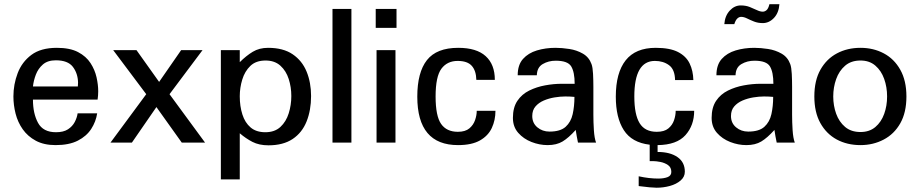

<svg xmlns="http://www.w3.org/2000/svg" viewBox="-20 -670 4320 902"><path d="M241.2 11.7Q186.5 11.7 148.4 -8.8Q110.4 -29.3 86.9 -62.5Q63.5 -95.7 53.2 -136.2Q43 -176.8 43 -216.8Q43 -273.4 63 -326.2Q83 -378.9 127.4 -412.1Q171.9 -445.3 247.1 -445.3Q308.6 -445.3 346.7 -425.3Q384.8 -405.3 405.3 -373.5Q425.8 -341.8 433.6 -306.6Q441.4 -271.5 441.4 -241.2Q441.4 -221.7 438.5 -202.1H134.8Q134.8 -136.7 158.7 -92.8Q182.6 -48.8 243.2 -48.8Q278.3 -48.8 299.3 -62.5Q320.3 -76.2 331.1 -96.7Q341.8 -117.2 344.7 -137.7H436.5Q430.7 -98.6 408.7 -64.5Q386.7 -30.3 345.7 -9.3Q304.7 11.7 241.2 11.7ZM134.8 -263.7H345.7Q346.7 -271.5 346.7 -282.2Q345.7 -325.2 322.3 -356Q298.8 -386.7 242.2 -386.7Q204.1 -386.7 181.6 -367.2Q159.2 -347.7 148.4 -319.3Q137.7 -291 134.8 -263.7Z M499 0 667 -227.5 511.7 -434.6H621.1L727.5 -285.2L831.1 -434.6H931.6L776.4 -227.5L943.4 0H834L714.8 -167L599.6 0Z M1017.6 172.9V-434.6H1106.4V-377.9Q1136.7 -408.2 1167.5 -426.8Q1198.2 -445.3 1239.3 -445.3Q1310.5 -445.3 1355 -415Q1399.4 -384.8 1420.4 -333.5Q1441.4 -282.2 1441.4 -218.8Q1441.4 -152.3 1420.4 -99.6Q1399.4 -46.9 1355 -17.1Q1310.5 12.7 1241.2 12.7Q1197.3 12.7 1166 -3.4Q1134.8 -19.5 1106.4 -43.9V172.9ZM1226.6 -48.8Q1270.5 -48.8 1297.4 -73.7Q1324.2 -98.6 1336.4 -137.7Q1348.6 -176.8 1348.6 -218.8Q1348.6 -260.7 1336.4 -298.8Q1324.2 -336.9 1297.4 -361.3Q1270.5 -385.7 1227.5 -385.7Q1182.6 -385.7 1156.2 -360.4Q1129.9 -335 1118.2 -296.4Q1106.4 -257.8 1106.4 -217.8Q1106.4 -170.9 1118.7 -132.3Q1130.9 -93.8 1157.2 -71.3Q1183.6 -48.8 1226.6 -48.8Z M1542 0V-627.9H1630.9V0Z M1749 0V-434.6H1837.9V0ZM1745.1 -539.1V-627.9H1842.8V-539.1Z M2131.8 11.7Q1940.4 11.7 1940.4 -215.8Q1940.4 -330.1 1985.8 -387.7Q2031.2 -445.3 2132.8 -445.3Q2218.8 -445.3 2261.7 -406.2Q2304.7 -367.2 2304.7 -294.9Q2283.2 -294.9 2261.2 -294.9Q2239.3 -294.9 2217.8 -294.9Q2216.8 -337.9 2196.3 -360.8Q2175.8 -383.8 2129.9 -383.8Q2081.1 -383.8 2053.7 -347.2Q2026.4 -310.5 2026.4 -216.8Q2026.4 -125 2052.2 -87.9Q2078.1 -50.8 2130.9 -50.8Q2166 -50.8 2185.1 -66.9Q2204.1 -83 2211.9 -106Q2219.7 -128.9 2219.7 -149.4Q2242.2 -149.4 2264.2 -149.4Q2286.1 -149.4 2307.6 -149.4Q2307.6 -105.5 2290.5 -68.8Q2273.4 -32.2 2234.9 -10.3Q2196.3 11.7 2131.8 11.7Z M2552.7 11.7Q2514.6 11.7 2477.1 -2.9Q2439.5 -17.6 2414.6 -45.9Q2389.6 -74.2 2389.6 -116.2Q2389.6 -165 2410.6 -196.3Q2431.6 -227.5 2466.3 -244.6Q2501 -261.7 2541 -269Q2581.1 -276.4 2619.1 -276.4H2679.7Q2679.7 -331.1 2663.6 -357.9Q2647.5 -384.8 2590.8 -384.8Q2556.6 -384.8 2529.8 -369.1Q2502.9 -353.5 2502 -316.4H2412.1Q2412.1 -365.2 2437 -393.1Q2461.9 -420.9 2502.4 -433.1Q2543 -445.3 2589.8 -445.3Q2620.1 -445.3 2654.8 -439.9Q2689.5 -434.6 2718.3 -418Q2747.1 -401.4 2758.8 -369.1Q2764.6 -353.5 2766.1 -322.8Q2767.6 -292 2767.6 -261.7V-130.9Q2767.6 -96.7 2770 -58.6Q2772.5 -20.5 2780.3 0H2695.3Q2692.4 -14.6 2689.5 -29.8Q2686.5 -44.9 2684.6 -59.6Q2651.4 -22.5 2623 -5.4Q2594.7 11.7 2552.7 11.7ZM2561.5 -51.8Q2612.3 -51.8 2637.2 -74.2Q2662.1 -96.7 2670.4 -133.8Q2678.7 -170.9 2678.7 -214.8Q2670.9 -215.8 2658.2 -216.3Q2645.5 -216.8 2635.7 -216.8Q2612.3 -216.8 2585.4 -212.4Q2558.6 -208 2534.7 -197.8Q2510.7 -187.5 2495.6 -169.9Q2480.5 -152.3 2480.5 -125Q2480.5 -91.8 2504.4 -71.8Q2528.3 -51.8 2561.5 -51.8Z M3064.5 211.9Q3052.7 211.9 3031.7 210Q3010.7 208 2980.5 204.1V158.2Q3029.3 168.9 3072.3 168.9Q3098.6 168.9 3116.2 162.1Q3133.8 155.3 3133.8 137.7Q3133.8 116.2 3118.2 105.5Q3102.5 94.7 3082.5 90.8Q3062.5 86.9 3047.4 86.9Q3032.2 86.9 3032.2 86.9V9.8Q2948.2 0 2910.6 -58.6Q2873 -117.2 2873 -215.8Q2873 -328.1 2919.4 -386.7Q2965.8 -445.3 3060.5 -445.3Q3127 -445.3 3165 -425.8Q3203.1 -406.2 3219.7 -372.1Q3236.3 -337.9 3237.3 -293.9H3151.4Q3150.4 -343.8 3123 -363.8Q3095.7 -383.8 3056.6 -383.8Q2960 -383.8 2960 -216.8Q2960 -131.8 2984.9 -91.3Q3009.8 -50.8 3065.4 -50.8Q3100.6 -50.8 3119.6 -66.4Q3138.7 -82 3146.5 -105Q3154.3 -127.9 3154.3 -149.4H3241.2Q3241.2 -81.1 3200.2 -35.2Q3159.2 10.7 3069.3 11.7V43.9Q3127.9 43.9 3162.6 67.9Q3197.3 91.8 3197.3 136.7Q3197.3 161.1 3177.2 178.2Q3157.2 195.3 3127 203.6Q3096.7 211.9 3064.5 211.9Z M3486.3 11.7Q3448.2 11.7 3410.6 -2.9Q3373 -17.6 3348.1 -45.9Q3323.2 -74.2 3323.2 -116.2Q3323.2 -165 3344.2 -196.3Q3365.2 -227.5 3399.9 -244.6Q3434.6 -261.7 3474.6 -269Q3514.6 -276.4 3552.7 -276.4H3613.3Q3613.3 -331.1 3597.2 -357.9Q3581.1 -384.8 3524.4 -384.8Q3490.2 -384.8 3463.4 -369.1Q3436.5 -353.5 3435.5 -316.4H3345.7Q3345.7 -365.2 3370.6 -393.1Q3395.5 -420.9 3436 -433.1Q3476.6 -445.3 3523.4 -445.3Q3553.7 -445.3 3588.4 -439.9Q3623 -434.6 3651.9 -418Q3680.7 -401.4 3692.4 -369.1Q3698.2 -353.5 3699.7 -322.8Q3701.2 -292 3701.2 -261.7V-130.9Q3701.2 -96.7 3703.6 -58.6Q3706.1 -20.5 3713.9 0H3628.9Q3626 -14.6 3623 -29.8Q3620.1 -44.9 3618.2 -59.6Q3585 -22.5 3556.6 -5.4Q3528.3 11.7 3486.3 11.7ZM3495.1 -51.8Q3545.9 -51.8 3570.8 -74.2Q3595.7 -96.7 3604 -133.8Q3612.3 -170.9 3612.3 -214.8Q3604.5 -215.8 3591.8 -216.3Q3579.1 -216.8 3569.3 -216.8Q3545.9 -216.8 3519 -212.4Q3492.2 -208 3468.3 -197.8Q3444.3 -187.5 3429.2 -169.9Q3414.1 -152.3 3414.1 -125Q3414.1 -91.8 3438 -71.8Q3461.9 -51.8 3495.1 -51.8ZM3382.8 -556.6Q3385.7 -595.7 3408.2 -620.1Q3430.7 -644.5 3460 -644.5Q3483.4 -644.5 3502 -637.2Q3520.5 -629.9 3535.6 -622.6Q3550.8 -615.2 3563.5 -615.2Q3573.2 -615.2 3581.5 -622.6Q3589.8 -629.9 3594.7 -650.4H3641.6Q3638.7 -609.4 3615.7 -585.4Q3592.8 -561.5 3563.5 -561.5Q3541 -561.5 3522.5 -568.8Q3503.9 -576.2 3489.3 -583.5Q3474.6 -590.8 3461.9 -590.8Q3452.1 -590.8 3443.8 -583Q3435.5 -575.2 3429.7 -556.6Z M4022.5 11.7Q3960 11.7 3911.1 -14.6Q3862.3 -41 3834 -91.8Q3805.7 -142.6 3805.7 -216.8Q3805.7 -292 3834.5 -342.8Q3863.3 -393.6 3912.1 -419.4Q3960.9 -445.3 4022.5 -445.3Q4083 -445.3 4131.8 -419.4Q4180.7 -393.6 4209.5 -342.3Q4238.3 -291 4238.3 -216.8Q4238.3 -141.6 4209.5 -90.8Q4180.7 -40 4131.3 -14.2Q4082 11.7 4022.5 11.7ZM4022.5 -49.8Q4064.5 -49.8 4092.3 -73.2Q4120.1 -96.7 4133.8 -134.8Q4147.5 -172.9 4147.5 -216.8Q4147.5 -260.7 4133.8 -299.3Q4120.1 -337.9 4092.3 -361.8Q4064.5 -385.7 4022.5 -385.7Q3978.5 -385.7 3950.2 -361.3Q3921.9 -336.9 3908.2 -298.3Q3894.5 -259.8 3894.5 -216.8Q3894.5 -173.8 3908.2 -135.7Q3921.9 -97.7 3950.2 -73.7Q3978.5 -49.8 4022.5 -49.8Z"/></svg>

Font: Padauk Book
Style: Regular
Weight: 400
Designer: Debbi Hosken, Becca Hirsbrunner Spalinger
Foundry: SIL International
Version: Version 5.000